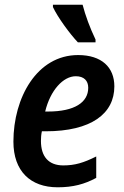

<svg xmlns="http://www.w3.org/2000/svg" viewBox="-20 -786 528 816"><path d="M311 -606H386V-618C362 -668 343 -720 331 -766H205V-756C225 -713 276 -643 311 -606ZM225 10C290 10 339 -3 389 -30V-121C335 -94 298 -83 249 -83C187 -83 154 -120 154 -187C154 -201 155 -214 158 -228H174C368 -228 466 -303 466 -419C466 -500 412 -552 312 -552C137 -552 37 -371 37 -184C37 -59 109 10 225 10ZM184 -312H172C194 -403 249 -462 302 -462C337 -462 355 -443 355 -413C355 -351 297 -312 184 -312Z"/></svg>

Font: Noto Sans SemiCondensed SemiBold
Style: Italic
Weight: 600
Width: 4
Italic angle: -12°
Designer: Monotype Design Team
Foundry: Monotype Imaging Inc.
Version: Version 2.013